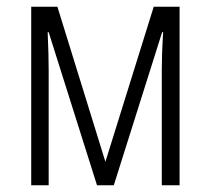

<svg xmlns="http://www.w3.org/2000/svg" viewBox="-20 -552 622 572"><path d="M515 -532H438L294 -70L151 -532H73V0H125V-344C125 -372 124 -413 122 -456H125L269 0H319L463 -456H466C463 -407 462 -371 462 -344V0H515Z"/></svg>

Font: Noto Sans Display SemiCondensed Light
Style: Regular
Weight: 300
Width: 4
Designer: Monotype Design Team
Foundry: Monotype Imaging Inc.
Version: Version 1.900